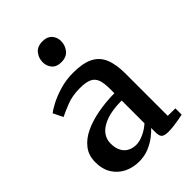

<svg xmlns="http://www.w3.org/2000/svg" viewBox="-234 -895 1006 1006"><g transform="rotate(-45 269.5 -392.0)"><path d="M186.5 11Q142 11 104.5 -7Q67 -25 44 -60.8Q21 -96.5 21 -150.5Q21 -199.5 47.8 -234.2Q74.5 -269 120.5 -290.8Q166.5 -312.5 225 -323.2Q283.5 -334 347.5 -334.5V-368Q347.5 -410 338.5 -434.8Q329.5 -459.5 306 -470.5Q282.5 -481.5 239 -481.5Q182 -481.5 138.8 -464.2Q95.5 -447 71 -434.5L44.5 -489Q56 -499 89 -516.8Q122 -534.5 169.5 -549Q217 -563.5 270 -563.5Q341.5 -563.5 383.2 -542.8Q425 -522 443.2 -478.5Q461.5 -435 461.5 -366.5V-53L517.5 -52.5V-6Q506.5 -3.5 487.2 0Q468 3.5 446.5 6.2Q425 9 407 9Q378 9 366.5 0.2Q355 -8.5 355 -38.5V-69.5Q342.5 -55.5 318.8 -36.8Q295 -18 261.5 -3.5Q228 11 186.5 11ZM238 -62Q263.5 -62 294 -76.2Q324.5 -90.5 347.5 -111.5V-280.5Q279 -280.5 234.5 -264.8Q190 -249 168.5 -222.8Q147 -196.5 147 -163.5Q147 -128.5 159 -106Q171 -83.5 191.5 -72.8Q212 -62 238 -62ZM265.5 -645.5Q231.5 -645.5 214 -666Q196.5 -686.5 196.5 -714.5Q196.5 -746 215.8 -769.8Q235 -793.5 273.5 -793.5H274.5Q308 -793.5 325.8 -773.5Q343.5 -753.5 343.5 -725.5Q343.5 -694 324 -669.8Q304.5 -645.5 266.5 -645.5Z"/></g></svg>

Font: Merriweather 28pt SemiBold
Style: Regular
Weight: 600
Version: Version 2.100